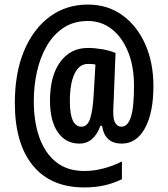

<svg xmlns="http://www.w3.org/2000/svg" viewBox="-20 -738 735 841"><path d="M652 -361Q652 -244 615 -176.5Q578 -109 513 -109Q439 -109 427 -187H420Q391 -109 328 -109Q268 -109 233.5 -158.5Q199 -208 199 -297Q199 -406 244 -467Q289 -528 365 -528Q394 -528 427 -522.5Q460 -517 486 -506L478 -299Q477 -284 476.5 -269Q476 -254 476 -247Q476 -212 486 -197.5Q496 -183 512 -183Q539 -183 553 -224.5Q567 -266 567 -362Q567 -447 541 -511Q515 -575 469.5 -610.5Q424 -646 365 -646Q303 -646 258.5 -616.5Q214 -587 185 -537Q156 -487 142 -424.5Q128 -362 128 -295Q128 -205 152.5 -136Q177 -67 226 -28Q275 11 350 11Q391 11 434.5 -0.5Q478 -12 514 -31V47Q477 65 437 74Q397 83 349 83Q202 83 123.5 -13.5Q45 -110 45 -287Q45 -419 85.5 -515.5Q126 -612 198 -665Q270 -718 365 -718Q452 -718 516.5 -671Q581 -624 616.5 -543.5Q652 -463 652 -361ZM286 -294Q286 -183 337 -183Q363 -183 375 -219Q387 -255 391 -334L398 -455Q391 -457 383 -457.5Q375 -458 365 -458Q327 -458 306.5 -415Q286 -372 286 -294Z"/></svg>

Font: Noto Sans Gurmukhi ExtraCondensed SemiBold
Style: Regular
Weight: 600
Width: 2
Designer: Jelle Bosma - Monotype Design Team
Foundry: Monotype Imaging Inc.
Version: Version 2.004; ttfautohint (v1.8.4.7-5d5b)